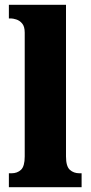

<svg xmlns="http://www.w3.org/2000/svg" viewBox="-20 -780 378 800"><path d="M17 0V-58H28Q52 -58 67.5 -72.5Q83 -87 83 -128V-644Q83 -670 72 -682.5Q61 -695 47.5 -699Q34 -703 28 -703H17V-760H255V-128Q255 -87 271 -72.5Q287 -58 311 -58H320V0Z"/></svg>

Font: Noto Serif Hebrew Condensed Black
Style: Regular
Weight: 900
Width: 3
Designer: Monotype Design Team
Foundry: Monotype Imaging Inc.
Version: Version 2.004; ttfautohint (v1.8.4.7-5d5b)